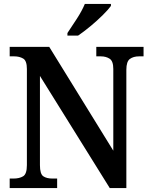

<svg xmlns="http://www.w3.org/2000/svg" viewBox="-20 -951 764 971"><path d="M29 0V-48H48Q78 -48 97 -59.5Q116 -71 116 -116V-602Q116 -644 97 -655Q78 -666 52 -666H29V-714H229L553 -189V-602Q553 -642 534.5 -654Q516 -666 490 -666H467V-714H706V-666H683Q655 -666 637 -653Q619 -640 619 -598V0H535L182 -567V-116Q182 -71 199 -59.5Q216 -48 245 -48H269V0ZM321 -784Q342 -815 368.5 -856Q395 -897 409 -931H541V-921Q529 -904 500.5 -875.5Q472 -847 437.5 -818.5Q403 -790 375 -771H321Z"/></svg>

Font: Noto Serif Sinhala SemiCondensed SemiBold
Style: Regular
Weight: 600
Width: 4
Designer: Jelle Bosma - Monotype Design Team
Foundry: Monotype Imaging Inc.
Version: Version 2.007; ttfautohint (v1.8.4.7-5d5b)